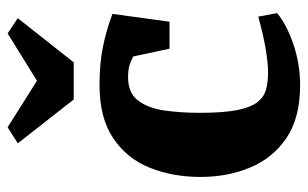

<svg xmlns="http://www.w3.org/2000/svg" viewBox="-168 -610 788 491"><g transform="rotate(-90 225.5 -364.0)"><path d="M254 10Q170 10 118.5 -25Q67 -60 43 -118Q19 -176 19 -244Q19 -316 42.5 -374.5Q66 -433 118 -468Q170 -503 254 -503Q308 -503 350.5 -494.5Q393 -486 436 -470L416 -324H347L327 -417Q311 -425 300 -427.5Q289 -430 274 -430Q234 -430 214.5 -404.5Q195 -379 189 -337.5Q183 -296 183 -246Q183 -186 190 -151Q197 -116 210.5 -99Q224 -82 243 -77Q262 -72 286 -72Q309 -72 343 -77.5Q377 -83 429 -97L438 -49Q410 -25 359 -7.5Q308 10 254 10ZM217 -569 105 -712 146 -738 265 -663 386 -738 425 -712 312 -569Z"/></g></svg>

Font: Manuale ExtraBold
Style: Regular
Weight: 800
Version: Version 1.002